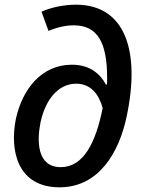

<svg xmlns="http://www.w3.org/2000/svg" viewBox="-20 -789 602 819"><path d="M234 10C402 10 488 -139 520 -291C580 -572 514 -769 304 -769C252 -769 196 -757 157 -739L187 -657C221 -672 261 -681 294 -681C395 -681 437 -610 437 -456C437 -449 437 -438 436 -428H432C408 -473 364 -513 287 -513C157 -513 76 -409 48 -283C20 -146 55 10 234 10ZM239 -76C137 -76 137 -189 153 -268C174 -364 228 -432 305 -432C367 -432 402 -387 418 -328C388 -179 336 -76 239 -76Z"/></svg>

Font: Noto Sans Medium
Style: Italic
Weight: 500
Italic angle: -12°
Designer: Monotype Design Team
Foundry: Monotype Imaging Inc.
Version: Version 2.013